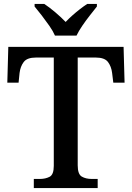

<svg xmlns="http://www.w3.org/2000/svg" viewBox="-20 -951 666 971"><path d="M151 0V-46H181Q210 -46 231 -57Q252 -68 252 -112V-660H162Q117 -660 100 -637.5Q83 -615 79 -582L74 -533H17L22 -714H605L610 -533H553L547 -582Q543 -615 526 -637.5Q509 -660 464 -660H373V-115Q373 -70 393.5 -58Q414 -46 444 -46H474V0ZM258 -771Q248 -794 229.5 -820.5Q211 -847 191 -873Q171 -899 155 -918V-931H204Q230 -914 260 -888.5Q290 -863 312 -840Q327 -856 345.5 -872.5Q364 -889 384 -904.5Q404 -920 421 -931H470V-918Q455 -899 434.5 -873Q414 -847 396 -820.5Q378 -794 367 -771Z"/></svg>

Font: Noto Serif Khojki Medium
Style: Regular
Weight: 500
Version: Version 2.003